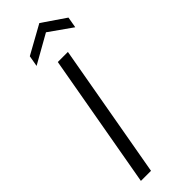

<svg xmlns="http://www.w3.org/2000/svg" viewBox="-295 -920 941 941"><g transform="rotate(-45 176.0 -449.5)"><path d="M37 0 161 -700H231L107 0ZM74 -760 84 -817 232 -899 352 -817 342 -760 223 -844Z"/></g></svg>

Font: DM Sans 10pt Light
Style: Italic
Weight: 300
Italic angle: -10°
Version: Version 4.004;gftools[0.9.30]